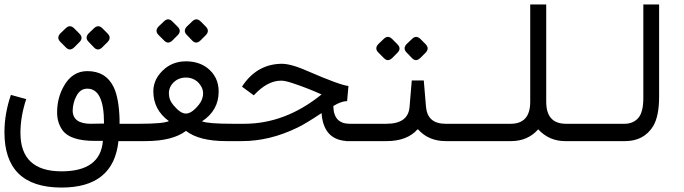

<svg xmlns="http://www.w3.org/2000/svg" viewBox="-57 -635 3077 864"><path d="M406 -1Q406 -1 370 -1Q260 -1 225 -48Q200 -82 200 -129Q200 -194 230 -247Q268 -315 336 -315Q420 -315 455 -242Q478 -193 481 -100V-78H539V0H476Q454 210 218 209Q-37 208 -37 -40Q-37 -123 -8 -208L61 -189Q35 -111 35 -37Q35 136 220 136Q395 136 406 -1ZM352 -78Q379 -78 411 -79V-82Q411 -236 336 -236Q303 -236 286 -201Q271 -173 270 -137Q271 -78 352 -78ZM404.1 -507.4 427.6 -483.8Q445.8 -464.6 426.6 -445.3L403 -421.8Q383.8 -403.6 366.7 -420.7L343.1 -445.3Q322.8 -464.6 342 -484.9L365.6 -507.4Q384.8 -526.6 404.1 -507.4ZM276.8 -507.4 300.3 -483.8Q319.6 -464.6 300.3 -445.3L276.8 -421.8Q257.5 -403.6 240.4 -420.7L215.8 -445.3Q195.5 -464.6 214.7 -484.9L238.3 -507.4Q257.5 -526.6 276.8 -507.4Z M724 -161Q756 -123 780 -124Q806 -124 838 -164Q858 -189 857 -218Q856 -242 835 -264Q812 -286 780 -286Q747 -286 725 -265Q703 -244 703 -215Q703 -185 724 -161ZM780 -46Q719 0 597 0H492V-78H569Q678 -78 703 -90Q633 -141 633 -224Q633 -284 687 -328Q726 -359 780 -359Q836 -359 875 -330Q927 -290 927 -223Q927 -138 852 -89Q879 -78 989 -78H1008V0H961Q839 0 780 -46ZM846.1 -538.4 869.6 -514.8Q887.8 -495.6 868.6 -476.3L845 -452.8Q825.8 -434.6 808.7 -451.7L785.1 -476.3Q764.8 -495.6 784 -515.9L807.6 -538.4Q826.8 -557.6 846.1 -538.4ZM718.8 -538.4 742.3 -514.8Q761.6 -495.6 742.3 -476.3L718.8 -452.8Q699.5 -434.6 682.4 -451.7L657.8 -476.3Q637.5 -495.6 656.7 -515.9L680.3 -538.4Q699.5 -557.6 718.8 -538.4Z M1511 -248 1505 -180Q1479 -180 1443 -158Q1444 -78 1517 -78H1521V0H1515Q1399 0 1390 -126Q1313 -75 1280 -60Q1156 0 1032 0H1000V-78H1042Q1227 -78 1390 -210Q1328 -238 1265 -259Q1225 -273 1206 -272Q1145 -271 1085 -206L1032 -245L1040 -257Q1105 -347 1211 -348Q1254 -348 1330 -314Q1473 -252 1511 -248Z M1822 -53Q1775 0 1683 0H1500V-78H1682Q1780 -78 1786 -154L1796 -273H1850L1860 -154Q1867 -78 1948 -78H2021V0H1949Q1871 0 1824 -53H1823ZM1835.1 -459.4 1858.6 -435.8Q1876.8 -416.6 1857.6 -397.3L1834 -373.8Q1814.8 -355.6 1797.7 -372.7L1774.1 -397.3Q1753.8 -416.6 1773 -436.9L1796.6 -459.4Q1815.8 -478.6 1835.1 -459.4ZM1707.8 -459.4 1731.3 -435.8Q1750.6 -416.6 1731.3 -397.3L1707.8 -373.8Q1688.5 -355.6 1671.4 -372.7L1646.8 -397.3Q1626.5 -416.6 1645.7 -436.9L1669.3 -459.4Q1688.5 -478.6 1707.8 -459.4Z M2365 -53Q2318 0 2243 0H1993V-78H2241Q2329 -78 2329 -177V-615H2401V-177Q2401 -78 2490 -78H2507V0H2486Q2414 0 2365 -53Z M2909 -200Q2909 -112 2882 -67Q2840 0 2756 0H2493V-78H2753Q2793 -78 2816 -105Q2838 -131 2838 -194V-615H2909Z"/></svg>

Font: Vazir Code FD
Style: Code-FD
Weight: 400
Foundry: DejaVu fonts team - Redesigned by Saber Rastikerdar
Version: Version 1.1.2